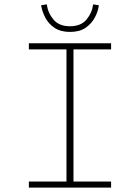

<svg xmlns="http://www.w3.org/2000/svg" viewBox="-20 -858 640 878"><path d="M112 0V-28H284V-632H112V-660H488V-632H316V-28H488V0ZM300 -712Q257 -712 229 -731Q201 -750 186.5 -778.5Q172 -807 168 -834L194 -838Q199 -799 224.5 -768.5Q250 -738 300 -738Q350 -738 375.5 -768.5Q401 -799 406 -838L432 -834Q429 -807 414 -778.5Q399 -750 371.5 -731Q344 -712 300 -712Z"/></svg>

Font: Source Code Pro ExtraLight ExtraLight
Style: Regular
Weight: 250
Monospace: yes
Version: Version 1.018;hotconv 1.0.116;makeotfexe 2.5.65601